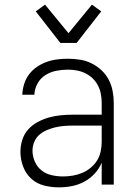

<svg xmlns="http://www.w3.org/2000/svg" viewBox="-20 -795 590 827"><path d="M233 12Q201 12 169.5 4Q138 -4 114.5 -25.5Q91 -47 79.5 -78Q68 -109 68 -141Q68 -167 76 -192.5Q84 -218 101.5 -237.5Q119 -257 142.5 -269.5Q166 -282 191 -289Q216 -296 242 -298.5Q268 -301 294 -301H418V-352Q418 -371 414.5 -390Q411 -409 402 -426.5Q393 -444 379 -457.5Q365 -471 347.5 -479.5Q330 -488 311 -491.5Q292 -495 272 -495Q247 -495 222 -490Q197 -485 175.5 -471.5Q154 -458 141.5 -435Q129 -412 128 -387H76Q77 -410 84 -433Q91 -456 105 -474.5Q119 -493 138.5 -506.5Q158 -520 180 -528Q202 -536 225.5 -539Q249 -542 272 -542Q298 -542 324 -538Q350 -534 373.5 -522.5Q397 -511 416.5 -493Q436 -475 448 -452Q460 -429 465 -403.5Q470 -378 470 -352V0H418V-94Q407 -68 387.5 -47Q368 -26 343 -12.5Q318 1 290 6.5Q262 12 233 12ZM251 -35Q272 -35 293 -38.5Q314 -42 333.5 -50Q353 -58 370 -72Q387 -86 398 -103.5Q409 -121 413.5 -142Q418 -163 418 -184V-254H294Q275 -254 256 -252.5Q237 -251 218 -246.5Q199 -242 181.5 -234.5Q164 -227 149.5 -214.5Q135 -202 127.5 -183.5Q120 -165 120 -146Q120 -122 130 -99Q140 -76 159 -61Q178 -46 202.5 -40.5Q227 -35 251 -35ZM240 -610 134 -746 174 -775 275 -652 376 -775 416 -746 310 -610Z"/></svg>

Font: Lode Dark
Style: Regular
Weight: 400
Monospace: yes
Designer: Belleve Invis
Foundry: Belleve Invis
Version: Version 29.2.0; ttfautohint (v1.8.3)